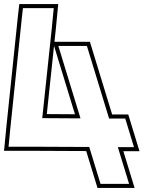

<svg xmlns="http://www.w3.org/2000/svg" viewBox="-146 -850 721 941"><path d="M-38.5 -767 -33.6 -810H117.4L108 -713L61.1 -271L248.5 -269.9L161.3 -555L139.9 -625H279.9L301.3 -555L388.7 -269.1L397.8 -269H467.8L510.6 -129H440.6L431.5 -129L465.2 -19L486.6 51H346.6L325.2 -19L291.4 -129.7L-0.1 -131H-70.1H-104.1L-94.7 -228ZM118.8 -625.5 221.4 -290 83.4 -290.9ZM120.9 -645 127.9 -711 139.4 -830H-51.5L-58.4 -769.2L-114.6 -230L-126.1 -111L-0.1 -111L276.5 -109.7L331.8 71H513.6L458.6 -109H537.6L482.6 -289H403.6L294.7 -645Z"/></svg>

Font: Nordica Plus
Style: NordicaClassicRgOpOblOl
Weight: 500
Version: Version 1.01